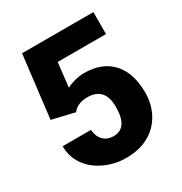

<svg xmlns="http://www.w3.org/2000/svg" viewBox="-169 -835 917 969"><g transform="rotate(-30 289.5 -350.5)"><path d="M53.2 -347.7 96.7 -710.9H512.2V-583H230.5L214.4 -441.9Q231.9 -452.1 260.5 -460Q289.1 -467.8 316.4 -467.8Q422.4 -467.8 479.2 -405Q536.1 -342.3 536.1 -229Q536.1 -160.6 505.6 -105.2Q475.1 -49.8 419.9 -20Q364.7 9.8 289.6 9.8Q222.7 9.8 164.1 -17.8Q105.5 -45.4 72.3 -93.5Q39.1 -141.6 39.6 -202.1H204.6Q207 -163.1 229.5 -140.1Q252 -117.2 288.6 -117.2Q371.6 -117.2 371.6 -240.2Q371.6 -354 270 -354Q212.4 -354 184.1 -316.9Z"/></g></svg>

Font: Vazir Black
Style: Black
Weight: 900
Designer: Saber Rastikerdar
Foundry: Saber Rastikerdar
Version: Version 30.0.0